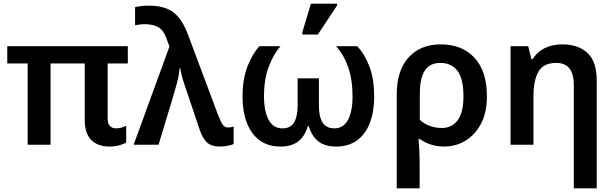

<svg xmlns="http://www.w3.org/2000/svg" viewBox="-20 -796 3379 1056"><path d="M582 10Q518 10 482 -26Q446 -62 446 -138V-447H258V0H132V-447H20V-542H683V-447H572V-144Q572 -115 585 -102.5Q598 -90 618 -90Q634 -90 648 -94Q662 -98 674 -104V-12Q660 -3 635 3.5Q610 10 582 10Z M1190 10Q1141 10 1117 -14Q1093 -38 1078 -83L1022 -250Q1009 -288 993 -335.5Q977 -383 972 -420H968Q964 -379 953 -338.5Q942 -298 929 -254L852 0H715L912 -540L895 -586Q879 -631 849.5 -647Q820 -663 778 -663Q760 -663 746.5 -661Q733 -659 723 -657V-757Q736 -760 755.5 -762.5Q775 -765 798 -765Q853 -765 892.5 -750.5Q932 -736 961 -702Q990 -668 1013 -608L1177 -170Q1195 -123 1206 -109Q1217 -95 1234 -95Q1244 -95 1251 -96.5Q1258 -98 1265 -100V-4Q1254 2 1231 6Q1208 10 1190 10Z M1523 10Q1454 10 1407.5 -24.5Q1361 -59 1337.5 -121Q1314 -183 1314 -263Q1314 -361 1341 -430.5Q1368 -500 1407 -542H1523Q1486 -501 1459 -431.5Q1432 -362 1432 -266Q1432 -184 1457.5 -137Q1483 -90 1533 -90Q1579 -90 1598 -123.5Q1617 -157 1617 -215V-365H1734V-215Q1734 -155 1754 -122.5Q1774 -90 1819 -90Q1869 -90 1894 -137Q1919 -184 1919 -265Q1919 -358 1895 -426.5Q1871 -495 1828 -542H1945Q1988 -495 2013 -427Q2038 -359 2038 -263Q2038 -183 2014.5 -121Q1991 -59 1944.5 -24.5Q1898 10 1829 10Q1768 10 1732 -17.5Q1696 -45 1678 -102H1673Q1656 -45 1619.5 -17.5Q1583 10 1523 10ZM1643 -606V-619L1690 -776H1834V-766L1728 -606Z M2162 240V-274Q2162 -409 2227.5 -480.5Q2293 -552 2404 -552Q2521 -552 2589.5 -478.5Q2658 -405 2658 -266Q2658 -177 2625.5 -115.5Q2593 -54 2539.5 -22Q2486 10 2423 10Q2384 10 2350.5 -1Q2317 -12 2289 -31H2282Q2284 -10 2286 27.5Q2288 65 2288 101V240ZM2410 -92Q2465 -92 2497 -134.5Q2529 -177 2529 -266Q2529 -363 2496 -406.5Q2463 -450 2401 -450Q2345 -450 2317 -408.5Q2289 -367 2289 -278V-137Q2312 -115 2344 -103.5Q2376 -92 2410 -92Z M3136 240V-328Q3136 -450 3040 -450Q2969 -450 2941.5 -402Q2914 -354 2914 -265V0H2788V-542H2885L2903 -471H2910Q2936 -513 2978.5 -532.5Q3021 -552 3072 -552Q3160 -552 3211 -505Q3262 -458 3262 -353V240Z"/></svg>

Font: Noto Sans SemiBold
Style: Regular
Weight: 600
Designer: Monotype Design Team
Foundry: Monotype Imaging Inc.
Version: Version 2.007